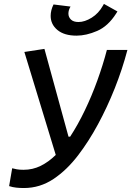

<svg xmlns="http://www.w3.org/2000/svg" viewBox="-20 -947 668 977"><path d="M101.6 9.8Q81.1 9.8 62.7 7.8Q44.4 5.9 26.4 0L42 -90.8Q53.2 -87.9 65.9 -85.4Q78.6 -83 100.1 -83Q146.5 -83 187 -103Q227.5 -123 263.7 -158.7L104 -682.6L206.1 -698.2L328.6 -251.5H336.9Q376.5 -312 411.6 -385.3Q446.8 -458.5 475.3 -537.4Q503.9 -616.2 523.9 -692.9H628.4Q602.5 -594.7 564 -497.8Q525.4 -400.9 478.3 -314Q431.2 -227.1 378.9 -158.7Q320.8 -82 252 -36.1Q183.1 9.8 101.6 9.8ZM369.6 -765.6Q307.1 -765.6 272.5 -794.2Q237.8 -822.8 237.8 -866.2Q237.8 -895 252.4 -924.3L338.9 -913.6Q328.1 -895.5 328.1 -877.9Q328.1 -859.9 341.1 -847.4Q354 -835 379.4 -835Q411.1 -835 446.5 -856.9Q481.9 -878.9 503.9 -918.5L508.8 -927.2L577.6 -888.7L570.8 -877.9Q529.8 -813.5 474.4 -789.6Q418.9 -765.6 369.6 -765.6Z"/></svg>

Font: CaskaydiaCove NFP
Style: Italic
Weight: 400
Italic angle: -10°
Designer: Aaron Bell
Foundry: Saja Typeworks
Version: Version 2111.001; VTT 6.35;Nerd Fonts 3.1.1